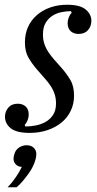

<svg xmlns="http://www.w3.org/2000/svg" viewBox="-20 -548 410 809"><path d="M105 12Q50 12 25.5 -7.5Q1 -27 1 -56Q1 -78 15 -94.5Q29 -111 55 -111Q75 -111 88 -99.5Q101 -88 101 -65Q101 -54 96.5 -42Q92 -30 84 -22L87 -15Q106 -15 128.5 -19Q151 -23 170.5 -33.5Q190 -44 203 -63Q216 -82 216 -112Q216 -134 210 -152Q204 -170 193 -186.5Q182 -203 167.5 -219Q153 -235 136 -255Q116 -278 100.5 -304Q85 -330 85 -370Q85 -405 98 -434Q111 -463 135 -484Q159 -505 191.5 -516.5Q224 -528 263 -528Q317 -528 341 -508Q365 -488 365 -460Q365 -438 351 -421.5Q337 -405 311 -405Q291 -405 278 -416.5Q265 -428 265 -451Q265 -462 269.5 -474Q274 -486 282 -494L279 -501Q261 -501 240 -497Q219 -493 201.5 -482Q184 -471 172.5 -452Q161 -433 161 -403Q161 -381 167 -363Q173 -345 184 -328.5Q195 -312 209.5 -295.5Q224 -279 241 -260Q261 -237 276.5 -211Q292 -185 292 -145Q292 -110 278 -81Q264 -52 239 -31.5Q214 -11 179.5 0.5Q145 12 105 12ZM12 241Q29 224 46 199.5Q63 175 72 155Q57 155 47 145Q37 135 37 121Q37 112 41 100Q46 83 60.5 73.5Q75 64 92 64Q111 64 122 74.5Q133 85 133 101Q133 111 130 123Q126 139 117.5 155.5Q109 172 97.5 187.5Q86 203 74 217Q62 231 50 241H12Z"/></svg>

Font: IBM Plex Serif
Style: Italic
Weight: 400
Italic angle: -14°
Designer: Mike Abbink, Paul van der Laan, Pieter van Rosmalen
Foundry: Bold Monday
Version: Version 3.001